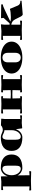

<svg xmlns="http://www.w3.org/2000/svg" viewBox="1986 -2556 801 4814"><g transform="rotate(-90 2387.0 -149.5)"><path d="M399.9 -259.8Q399.9 -206.1 415.8 -160.9Q431.6 -115.7 455.8 -88.1Q480 -60.5 507.3 -45.2Q534.7 -29.8 560.1 -29.8Q601.1 -29.8 620.6 -60.5Q640.1 -91.3 640.1 -169.9V-350.1Q640.1 -428.7 620.6 -459.5Q601.1 -490.2 560.1 -490.2Q534.7 -490.2 507.6 -474.9Q480.5 -459.5 456.3 -431.6Q432.1 -403.8 416.3 -358.6Q400.4 -313.5 399.9 -259.8ZM120.1 -480Q83 -480 51.8 -474.1L36.1 -471.2L27.8 -478L28.8 -512.2L37.1 -520L240.2 -517.1L363.8 -527.8L371.1 -521Q371.1 -514.2 372.1 -443.1Q373 -372.1 373 -363.8H376Q401.4 -441.9 458.7 -485.8Q516.1 -529.8 580.1 -529.8Q746.1 -529.8 833 -460.7Q919.9 -391.6 919.9 -259.8Q919.9 -127.9 833 -59.1Q746.1 9.8 580.1 9.8Q527.3 9.8 477.1 -21Q426.8 -51.8 397 -106.9L394 -106L396 -91.8L399.9 189.9Q446.8 189.9 478 184.1L494.1 181.2L502 188L500 223.1L492.2 231L259.8 225.1L27.8 231L20 223.1L18.1 188L25.9 181.2L42 184.1Q73.2 189.9 120.1 189.9Z M1809.6 -39.1Q1846.7 -39.1 1877.9 -44.9L1893.6 -47.9L1901.9 -41L1900.9 -6.8L1892.6 1L1710 -4.9L1581.5 5.9L1574.7 -1Q1574.7 -6.8 1564.7 -74.7Q1554.7 -142.6 1554.7 -148.9H1551.8Q1524.9 -73.7 1468.8 -32Q1412.6 9.8 1349.6 9.8Q1183.6 9.8 1096.7 -59.1Q1009.8 -127.9 1009.8 -259.8Q1009.8 -391.6 1096.7 -460.7Q1183.6 -529.8 1349.6 -529.8Q1384.8 -529.8 1419.2 -517.3Q1453.6 -504.9 1481.7 -492.4Q1509.8 -480 1529.8 -480Q1571.3 -480 1606 -495.8Q1640.6 -511.7 1649.9 -526.9L1811.5 -520L1818.8 -513.2Q1809.6 -439 1809.6 -432.1ZM1529.8 -439.9Q1502 -439.9 1471.7 -452.4Q1441.4 -464.8 1414.3 -477.5Q1387.2 -490.2 1366.7 -490.2Q1329.1 -490.2 1309.3 -454.1Q1289.6 -418 1289.6 -350.1V-169.9Q1289.6 -91.3 1309.1 -60.5Q1328.6 -29.8 1369.6 -29.8Q1395 -29.8 1422.1 -45.2Q1449.2 -60.5 1473.4 -88.1Q1497.6 -115.7 1513.4 -160.9Q1529.3 -206.1 1529.8 -259.8Z M2049.8 -480Q2002.9 -480 1971.7 -474.1L1955.6 -471.2L1947.8 -478L1949.7 -513.2L1957.5 -521L2189.5 -515.1L2371.6 -521L2379.9 -513.2L2381.8 -480L2373.5 -473.1L2357.9 -476.1Q2348.1 -478 2329.6 -478L2324.7 -283.2Q2355.5 -282.2 2387.7 -280.5Q2419.9 -278.8 2429.7 -278.8Q2439.5 -278.8 2471.7 -280.5Q2503.9 -282.2 2534.7 -283.2L2529.8 -478Q2511.2 -478 2501.5 -476.1L2485.8 -473.1L2477.5 -480L2479.5 -513.2L2487.8 -521L2669.9 -515.1L2901.9 -521L2909.7 -513.2L2911.6 -478L2903.8 -471.2L2887.7 -474.1Q2856.4 -480 2809.6 -480V-40Q2856.4 -40 2887.7 -45.9L2903.8 -48.8L2911.6 -42L2909.7 -6.8L2901.9 1L2669.9 -4.9L2487.8 1L2479.5 -6.8L2477.5 -40L2485.8 -46.9L2501.5 -43.9Q2511.2 -42 2529.8 -42L2534.7 -237.8Q2511.7 -238.8 2487.1 -239.5Q2462.4 -240.2 2450.4 -240.7Q2438.5 -241.2 2429.7 -241.2Q2420.9 -241.2 2408.9 -240.7Q2397 -240.2 2372.3 -239.5Q2347.7 -238.8 2324.7 -237.8L2329.6 -42Q2348.1 -42 2357.9 -43.9L2373.5 -46.9L2381.8 -40L2379.9 -6.8L2371.6 1L2189.5 -4.9L1957.5 1L1949.7 -6.8L1947.8 -42L1955.6 -48.8L1971.7 -45.9Q2002.9 -40 2049.8 -40Z M3559.6 -23.7Q3468.8 9.8 3349.6 9.8Q3230.5 9.8 3139.6 -23.7Q3048.8 -57.1 2999.3 -118.4Q2949.7 -179.7 2949.7 -259.8Q2949.7 -339.8 2999.3 -401.4Q3048.8 -462.9 3139.6 -496.3Q3230.5 -529.8 3349.6 -529.8Q3468.8 -529.8 3559.6 -496.3Q3650.4 -462.9 3700.2 -401.4Q3750 -339.8 3750 -259.8Q3750 -179.7 3700.2 -118.4Q3650.4 -57.1 3559.6 -23.7ZM3349.6 -490.2Q3328.6 -490.2 3308.8 -483.4Q3289.1 -476.6 3270.8 -461.7Q3252.4 -446.8 3241.2 -418Q3230 -389.2 3230 -350.1V-169.9Q3230 -130.9 3241.2 -102.1Q3252.4 -73.2 3270.8 -58.3Q3289.1 -43.5 3308.8 -36.6Q3328.6 -29.8 3349.6 -29.8Q3371.6 -29.8 3391.4 -36.6Q3411.1 -43.5 3429.4 -58.3Q3447.8 -73.2 3458.7 -102.1Q3469.7 -130.9 3469.7 -169.9V-350.1Q3469.7 -389.2 3458.7 -418Q3447.8 -446.8 3429.4 -461.7Q3411.1 -476.6 3391.4 -483.4Q3371.6 -490.2 3349.6 -490.2Z M3894.5 -480Q3847.7 -480 3816.4 -474.1L3800.3 -471.2L3792.5 -478L3793.5 -512.2L3801.3 -520L4014.6 -515.1L4176.3 -527.8L4183.6 -521Q4174.3 -446.8 4174.3 -439.9V-310.1H4208.5L4340.3 -456.1Q4345.2 -460.9 4345.2 -470.2Q4345.2 -476.1 4340.8 -491.5Q4336.4 -506.8 4336.4 -517.1L4344.2 -524.9L4676.3 -520L4684.6 -512.2V-487.8L4676.3 -480Q4649.9 -480 4548.3 -432.1L4253.4 -291Q4283.7 -277.8 4360.4 -277.8Q4421.4 -277.8 4482.9 -285.2Q4544.4 -292.5 4562.5 -301.8L4573.2 -297.9L4654.3 -103Q4669.9 -67.4 4699.7 -53.7Q4729.5 -40 4774.4 -40V-9.8L4434.6 19H4432.6Q4420.9 19 4405 4.9Q4389.2 -9.3 4374.5 -38.1L4309.6 -168Q4284.7 -216.8 4251.5 -239.3Q4218.3 -261.7 4174.3 -267.1V-40Q4221.2 -40 4252.4 -45.9L4268.6 -48.8L4276.4 -42L4274.4 -6.8L4266.6 1L4034.2 -4.9L3802.2 1L3794.4 -6.8L3792.5 -42L3800.3 -48.8L3816.4 -45.9Q3847.7 -40 3894.5 -40Z"/></g></svg>

Font: Yokawerad
Style: Regular
Weight: 500
Designer: gluk
Foundry: gluk
Version: Version 0.79